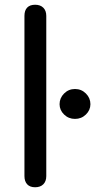

<svg xmlns="http://www.w3.org/2000/svg" viewBox="-20 -779 451 809"><path d="M83 -37V-712Q83 -735 94.5 -747Q106 -759 128 -759Q150 -759 162.5 -746.5Q175 -734 175 -712V-37Q175 -15 162.5 -2.5Q150 10 128 10Q106 10 94.5 -2.5Q83 -15 83 -37ZM231 -340Q231 -366 250 -385Q269 -404 296 -404Q323 -404 342 -385Q361 -366 361 -340Q361 -315 342 -296.5Q323 -278 296 -278Q269 -278 250 -296.5Q231 -315 231 -340Z"/></svg>

Font: Kodchasan Medium
Style: Regular
Weight: 500
Designer: Katatrad Aksorn Co.,Ltd.
Foundry: Cadson Demak Co.,Ltd.
Version: Version 1.000; ttfautohint (v1.6)